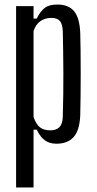

<svg xmlns="http://www.w3.org/2000/svg" viewBox="-20 -627 427 847"><path d="M51 200V-600H128V-545H142Q157 -576 176.5 -591.5Q196 -607 233 -607Q282 -607 306.5 -578Q331 -549 334 -482Q335 -449 335.5 -403Q336 -357 336 -305.5Q336 -254 335.5 -205.5Q335 -157 334 -118Q331 -51 304.5 -22Q278 7 229 7Q199 7 178.5 -7.5Q158 -22 142 -55H128V200ZM202 -52Q228 -52 242 -66Q256 -80 257 -112Q260 -215 259.5 -308.5Q259 -402 257 -488Q256 -520 244.5 -534Q233 -548 207 -548Q179 -548 158.5 -534Q138 -520 128 -490V-111Q139 -79 156 -65.5Q173 -52 202 -52Z"/></svg>

Font: Big Shoulders Display Medium
Style: Regular
Weight: 500
Designer: Patric King
Foundry: XO Type Co
Version: Version 1.000; ttfautohint (v1.8.2)